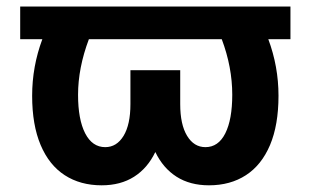

<svg xmlns="http://www.w3.org/2000/svg" viewBox="-20 -550 938 580"><path d="M857.4 -431.6H790.5Q821.3 -349.1 821.3 -260.7Q821.3 -172.4 795.7 -111.8Q770 -51.3 722.9 -20.8Q675.8 9.8 611.3 9.8Q554.2 9.8 513.4 -16.1Q472.7 -42 449.2 -90.8Q425.8 -42 385 -16.1Q344.2 9.8 287.1 9.8Q222.7 9.8 175.5 -20.8Q128.4 -51.3 102.8 -111.8Q77.1 -172.4 77.1 -260.7Q77.1 -349.1 107.9 -431.6H41V-530.3H857.4ZM297.9 -105.5Q332.5 -105.5 353.3 -139.6Q374 -173.8 374 -235.4V-337.9H524.4V-235.4Q524.4 -173.8 545.2 -139.6Q565.9 -105.5 600.6 -105.5Q639.6 -105.5 660.6 -147.2Q681.6 -189 681.6 -263.7Q681.6 -347.2 649.9 -431.6H248.5Q215.8 -344.7 215.8 -263.7Q215.8 -189 237.3 -147.2Q258.8 -105.5 297.9 -105.5Z"/></svg>

Font: Pretendard GOV
Style: Bold
Weight: 700
Designer: Base glyphs from Inter by Rasmus Andersson; Hangeul glyphs from Noto Sans CJK(Source Han Sans) by Jang Soo-young and Kan
Foundry: Kil Hyung-jin
Version: Version 1.309